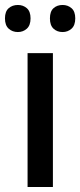

<svg xmlns="http://www.w3.org/2000/svg" viewBox="-35 -804 323 773"><path d="M178 -51H76V-590H178ZM-15 -730Q-15 -758 0 -771Q15 -784 37 -784Q58 -784 73 -771Q88 -758 88 -730Q88 -702 73 -688.5Q58 -675 37 -675Q15 -675 0 -688.5Q-15 -702 -15 -730ZM166 -730Q166 -758 180.5 -771Q195 -784 217 -784Q238 -784 253 -771Q268 -758 268 -730Q268 -702 253 -688.5Q238 -675 217 -675Q195 -675 180.5 -688.5Q166 -702 166 -730Z"/></svg>

Font: Noto Sans Tamil UI SemiCondensed Medium
Style: Regular
Weight: 500
Width: 4
Designer: Jelle Bosma - Monotype Design Team
Foundry: Monotype Imaging Inc.
Version: Version 2.004; ttfautohint (v1.8.4.7-5d5b)